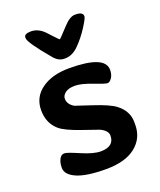

<svg xmlns="http://www.w3.org/2000/svg" viewBox="-137 -817 753 906"><g transform="rotate(-20 239.5 -364.5)"><path d="M92.3 -708V-711.4Q92.3 -729.5 127.2 -729.5Q162.1 -729.5 192.4 -699.2Q192.9 -698.7 216.6 -673.1Q240.2 -647.5 242.4 -647.5Q244.6 -647.5 291.5 -698.2Q323.2 -732.4 348.1 -732.4H352.1Q388.7 -732.4 388.7 -710.4Q388.7 -700.2 362.5 -659.4Q336.4 -618.7 304.2 -586.4Q272 -554.2 235.4 -554.2H231Q203.1 -554.2 180.2 -581.1Q92.3 -685.1 92.3 -708ZM236.3 -504.4Q416 -504.4 416 -431.6Q416 -407.2 405.3 -391.6Q394.5 -376 383.5 -376Q372.6 -376 318.8 -396.7Q265.1 -417.5 233.4 -417.5Q201.7 -417.5 185.1 -404.8Q168.5 -392.1 168.5 -376Q168.5 -347.7 199.2 -329.6Q201.2 -328.6 280 -302.7Q358.9 -276.9 388.2 -254.9Q439 -216.8 439 -160.6V-147.5Q439 -79.6 387.2 -38.3Q335.4 2.9 238.5 2.9Q141.6 2.9 92.5 -18.3Q43.5 -39.6 43.5 -74.2Q43.5 -108.9 59.6 -127Q66.4 -134.8 78.9 -134.8Q91.3 -134.8 149.7 -109.6Q208 -84.5 243.2 -84.5Q311.5 -84.5 311.5 -139.2Q311.5 -164.1 275.4 -181.6Q271 -183.6 193.1 -210.2Q115.2 -236.8 88.9 -259.8Q44.9 -297.9 44.9 -363Q44.9 -428.2 97.7 -466.3Q150.4 -504.4 236.3 -504.4Z"/></g></svg>

Font: Averia Libre
Style: Bold
Weight: 700
Version: Version 1.002